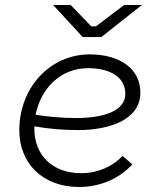

<svg xmlns="http://www.w3.org/2000/svg" viewBox="-20 -740 638 766"><path d="M295 6C377 6 453 -25 508 -84L469 -118C430 -76 370 -49 304 -49C189 -49 117 -121 117 -227V-236C168 -227 228 -221 291 -221C418 -221 540 -263 540 -370C540 -469 454 -523 338 -523C179 -523 57 -390 57 -220C57 -88 151 6 295 6ZM310 -592H384L546 -720H475L363 -635H344L262 -720H192ZM122 -282C143 -388 222 -468 331 -468C421 -468 480 -431 480 -366C480 -295 389 -269 282 -269C224 -269 169 -275 122 -282Z"/></svg>

Font: Fixel Display Light
Style: Italic
Weight: 300
Italic angle: -10°
Designer: AlfaBravo + MacPaw
Foundry: Kyrylo Tkachov, Marchela Mozhyna, Serhii Makarenko, Maria Weinstein, Zakhar Kryvoshyya
Version: Version 1.210;Glyphs 3.2 (3217)